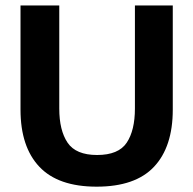

<svg xmlns="http://www.w3.org/2000/svg" viewBox="-20 -670 707 702"><path d="M333.3 12.5Q192.5 12.5 123.8 -60.4Q55 -133.3 55 -269.2V-650H196.7V-273.3Q196.7 -193.3 227.1 -148.3Q257.5 -103.3 335 -103.3Q413.3 -103.3 443.3 -148.3Q473.3 -193.3 473.3 -273.3V-650H611.7V-269.2Q611.7 -133.3 543.3 -60.4Q475 12.5 333.3 12.5Z"/></svg>

Font: Familjen Grotesk Variable
Style: Regular
Weight: 400
Designer: Anders Wikstroem, Jonas Baeckman, Matilda Gysing, Kristian Moeller
Foundry: Familjen STHLM AB
Version: Version 2.000